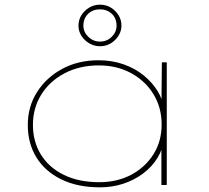

<svg xmlns="http://www.w3.org/2000/svg" viewBox="-20 -792 895 822"><path d="M408 10Q312 10 242.5 -24Q173 -58 136 -118Q99 -178 99 -257Q99 -336 139 -398.5Q179 -461 247 -497.5Q315 -534 402 -534Q460 -534 509.5 -516.5Q559 -499 595.5 -469Q632 -439 654.5 -402.5Q677 -366 680 -329H671L673 -525H694V0H671V-186L683 -201Q678 -155 654.5 -116.5Q631 -78 593 -49.5Q555 -21 508 -5.5Q461 10 408 10ZM405 -12Q482 -12 542 -44Q602 -76 637 -131.5Q672 -187 672 -259Q672 -331 637.5 -388Q603 -445 542 -478.5Q481 -512 403 -512Q321 -512 257 -478.5Q193 -445 157 -387.5Q121 -330 121 -257Q121 -186 155 -130.5Q189 -75 253 -43.5Q317 -12 405 -12ZM408 -594Q384 -594 363 -606Q342 -618 329 -638Q316 -658 316 -682Q316 -707 328.5 -727Q341 -747 362 -759.5Q383 -772 408 -772Q434 -772 454.5 -759.5Q475 -747 487.5 -727Q500 -707 500 -682Q500 -659 487 -638.5Q474 -618 453.5 -606Q433 -594 408 -594ZM408 -614Q438 -614 458.5 -634.5Q479 -655 479 -682Q479 -714 458.5 -733Q438 -752 408 -752Q377 -752 357 -732.5Q337 -713 337 -682Q337 -655 358 -634.5Q379 -614 408 -614Z"/></svg>

Font: Lexend Peta Thin
Style: Regular
Weight: 250
Version: Version 1.007